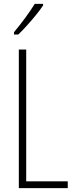

<svg xmlns="http://www.w3.org/2000/svg" viewBox="-20 -969 387 989"><path d="M77 0V-714H115V-35H329V0ZM202 -941Q186 -917 163.5 -889.5Q141 -862 117 -835.5Q93 -809 74 -791H52V-803Q85 -843 110 -877Q135 -911 159 -949H202Z"/></svg>

Font: Noto Sans Gurmukhi ExtraCondensed ExtraLight
Style: Regular
Weight: 200
Width: 2
Designer: Jelle Bosma - Monotype Design Team
Foundry: Monotype Imaging Inc.
Version: Version 2.004; ttfautohint (v1.8.4.7-5d5b)